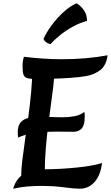

<svg xmlns="http://www.w3.org/2000/svg" viewBox="-20 -1135 674 1167"><path d="M112 -41Q111 -47 110 -54.5Q109 -62 109 -69Q109 -105 115.5 -160Q122 -215 132 -282.5Q142 -350 152 -424Q162 -498 169 -571.5Q176 -645 176 -712L306 -717Q308 -709 308.5 -700.5Q309 -692 309 -683Q309 -650 303 -602.5Q297 -555 289 -496Q281 -437 272.5 -369.5Q264 -302 258 -229.5Q252 -157 252 -83Q252 -80 252 -76.5Q252 -73 252 -70ZM60 12Q63 0 72 -19.5Q81 -39 100.5 -59Q120 -79 154 -92.5Q188 -106 241 -106Q296 -106 349 -109Q402 -112 450 -117Q498 -122 536.5 -129Q575 -136 600 -144Q591 -69 554.5 -28.5Q518 12 465 12Q431 12 368.5 3.5Q306 -5 227 -5Q188 -5 146 -1.5Q104 2 60 12ZM90 -299Q89 -307 88.5 -315.5Q88 -324 88 -332Q88 -372 106 -392Q124 -412 154.5 -418.5Q185 -425 222 -425Q239 -425 264.5 -424.5Q290 -424 315.5 -423Q341 -422 358 -422Q396 -422 432 -428.5Q468 -435 493 -455Q494 -448 494.5 -440.5Q495 -433 495 -425Q495 -374 476.5 -354Q458 -334 427 -334Q400 -334 376.5 -334.5Q353 -335 331 -335Q296 -335 255.5 -333.5Q215 -332 173 -324.5Q131 -317 90 -299ZM195 -655Q160 -655 143.5 -661Q127 -667 122 -683.5Q117 -700 117 -731Q117 -751 119.5 -766Q122 -781 125 -790Q181 -783 240 -779Q299 -775 357 -775Q430 -775 500.5 -781Q571 -787 634 -799Q626 -738 590.5 -710Q555 -682 506 -673Q467 -666 411.5 -662Q356 -658 298.5 -656.5Q241 -655 195 -655ZM245 -900Q262 -938 294 -981.5Q326 -1025 366.5 -1062Q407 -1099 446 -1115Q456 -1109 470 -1096.5Q484 -1084 496 -1063Q508 -1042 509 -1008Q464 -996 421 -972Q378 -948 343.5 -920Q309 -892 287 -867Q271 -870 259 -879.5Q247 -889 245 -900Z"/></svg>

Font: Merienda
Style: Bold
Weight: 700
Designer: Eduardo Rodriguez Tunni
Foundry: Eduardo Rodriguez Tunni
Version: Version 2.001